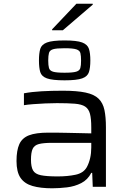

<svg xmlns="http://www.w3.org/2000/svg" viewBox="-20 -1007 696 1035"><path d="M261 8Q198 8 155 -4.5Q112 -17 90.5 -48.5Q69 -80 69 -139Q69 -196 84 -229.5Q99 -263 136 -277.5Q173 -292 241 -292Q253 -292 278.5 -292Q304 -292 338 -291Q372 -290 407 -289.5Q442 -289 472 -288V-320Q472 -367 465 -393.5Q458 -420 439 -432.5Q420 -445 383 -448Q346 -451 287 -451Q259 -451 224.5 -449.5Q190 -448 158.5 -445.5Q127 -443 109 -440V-504Q151 -512 204.5 -515Q258 -518 318 -518Q395 -518 441.5 -508Q488 -498 511.5 -475Q535 -452 543 -414Q551 -376 551 -321V0H480L477 -75H472Q453 -38 418 -20Q383 -2 341 3Q299 8 261 8ZM291 -56Q344 -56 387 -65Q430 -74 448 -106Q472 -151 472 -212V-237H261Q214 -237 189.5 -230.5Q165 -224 156 -204.5Q147 -185 147 -146Q147 -108 158 -88.5Q169 -69 200 -62.5Q231 -56 291 -56ZM328 -574Q262 -574 233 -584.5Q204 -595 197 -618.5Q190 -642 190 -681Q190 -720 197 -743.5Q204 -767 233 -778Q262 -789 328 -789Q394 -789 423 -778Q452 -767 459.5 -743.5Q467 -720 467 -681Q467 -642 459.5 -618.5Q452 -595 423 -584.5Q394 -574 328 -574ZM328 -615Q372 -615 390.5 -620.5Q409 -626 413 -640Q417 -654 417 -680Q417 -706 413.5 -720.5Q410 -735 391.5 -741Q373 -747 328 -747Q284 -747 266 -741.5Q248 -736 244 -721.5Q240 -707 240 -681Q240 -655 244 -640.5Q248 -626 266 -620.5Q284 -615 328 -615ZM261 -844V-849L392 -987H480V-982L319 -844Z"/></svg>

Font: Saira Expanded
Style: Regular
Weight: 400
Width: 7
Designer: Hector Gatti with collaboration of the Omnibus-Type team
Foundry: Omnibus-Type
Version: Version 1.100; ttfautohint (v1.8.3)